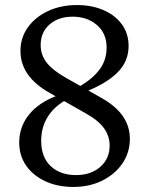

<svg xmlns="http://www.w3.org/2000/svg" viewBox="-20 -730 590 760"><path d="M270 10Q208 10 159.5 -12.5Q111 -35 83.5 -74.5Q56 -114 56 -166Q56 -228 95 -276.5Q134 -325 208 -352L237 -332Q190 -304 166.5 -263.5Q143 -223 143 -173Q143 -108 180.5 -72.5Q218 -37 281 -37Q340 -37 377 -69.5Q414 -102 414 -154Q414 -191 392 -222Q370 -253 320 -281L177 -362Q61 -427 61 -528Q61 -581 90.5 -622Q120 -663 170.5 -686.5Q221 -710 285 -710Q343 -710 389.5 -690Q436 -670 462.5 -633.5Q489 -597 489 -548Q489 -487 445.5 -443.5Q402 -400 321 -368L295 -388Q348 -419 375 -456Q402 -493 402 -542Q402 -598 363.5 -631Q325 -664 268 -664Q211 -664 176 -633Q141 -602 141 -552Q141 -513 164.5 -482.5Q188 -452 241 -422L384 -341Q440 -309 467 -269Q494 -229 494 -181Q494 -126 464.5 -83Q435 -40 384.5 -15Q334 10 270 10Z"/></svg>

Font: Hedvig Letters Serif 18pt
Style: Regular
Weight: 400
Designer: Alexander Örn & Tor Weibull
Foundry: Kanon Foundry
Version: Version 1.000